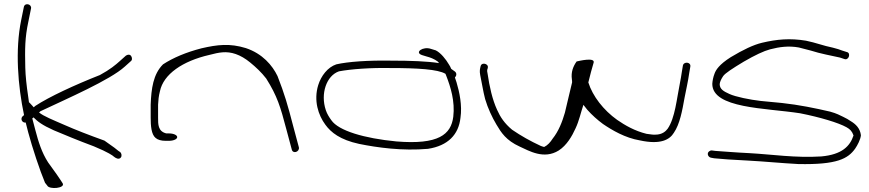

<svg xmlns="http://www.w3.org/2000/svg" viewBox="-20 -762 4229 934"><path d="M83 -664C53 -518 67 -345 97 -202L92 -198C77 -187 86 -163 105 -166C109 -151 113 -135 117 -119C137 -44 174 68 199 127L210 141C220 161 298 154 285 130L276 116C270 106 249 76 214 28C183 -20 167 -72 152 -129L137 -186C139 -187 141 -189 143 -191C163 -171 184 -154 242 -128C297 -105 359 -79 437 -50C507 -21 529 -5 534 0C541 6 558 17 568 4C574 -4 571 -16 565 -22L556 -28C551 -33 530 -49 488 -78C410 -106 346 -131 294 -154C237 -179 191 -197 170 -215C172 -217 174 -219 177 -221C308 -283 516 -373 587 -438L616 -464C620 -467 622 -471 622 -476C622 -486 616 -496 606 -496C601 -496 596 -494 592 -491L563 -465C543 -447 516 -424 466 -397C342 -348 221 -292 152 -247C149 -244 147 -242 144 -240C141 -243 139 -245 137 -248L124 -262C123 -263 122 -264 121 -264C120 -274 118 -284 117 -293C109 -346 104 -393 103 -433C101 -525 101 -578 118 -657L131 -721C135 -742 101 -751 96 -728Z M713 -190C713 -150 716 -108 737 -91C747 -82 764 -77 785 -77H802C824 -77 842 -85 842 -95C842 -105 824 -113 802 -113H789C748 -123 749 -158 749 -190V-253C750 -274 752 -295 758 -318C775 -401 868 -465 999 -495C1045 -507 1081 -515 1127 -499C1150 -491 1174 -477 1197 -458C1224 -436 1252 -410 1275 -380C1329 -294 1344 -243 1373 -133L1399 -36C1404 -11 1438 -23 1434 -45L1408 -142C1379 -254 1364 -305 1330 -392C1305 -444 1257 -501 1176 -528C1098 -552 1038 -545 960 -527C886 -508 822 -481 773 -449C725 -401 716 -331 713 -253Z M1528 -348C1505 -273 1528 -202 1563 -155C1590 -118 1634 -82 1727 -62C1815 -44 1938 -27 2062 -38C2159 -53 2211 -107 2220 -189C2229 -249 2215 -314 2201 -361L2193 -385C2201 -393 2203 -406 2193 -414L2175 -427C2172 -435 2168 -442 2164 -448C2149 -474 2124 -505 2100 -517L2077 -524C2038 -538 1994 -507 2033 -494L2056 -487C2072 -483 2093 -475 2109 -463C2111 -461 2113 -458 2116 -455C2059 -464 1977 -467 1883 -467C1771 -469 1673 -462 1616 -449C1574 -435 1542 -393 1528 -348ZM1565 -226C1538 -306 1568 -394 1629 -415C1688 -426 1784 -433 1880 -431C2011 -431 2110 -425 2147 -403L2151 -393C2172 -339 2194 -269 2185 -194C2174 -108 2114 -57 1908 -74C1752 -89 1627 -126 1592 -177C1581 -192 1571 -208 1565 -226Z M2316 -397C2324 -360 2330 -318 2340 -280C2353 -236 2374 -191 2395 -156C2418 -117 2442 -79 2508 -49C2554 -28 2626 15 2698 -30C2737 -55 2763 -100 2780 -138C2797 -174 2805 -213 2818 -252L2837 -228C2860 -202 2886 -179 2913 -159C2957 -129 3021 -91 3093 -79C3194 -57 3238 -83 3258 -116C3287 -158 3299 -224 3310 -286C3318 -328 3327 -365 3333 -408L3338 -437C3343 -461 3306 -464 3302 -443L3297 -413C3294 -394 3291 -374 3287 -355C3272 -282 3264 -188 3228 -136C3219 -124 3202 -107 3168 -107C3160 -106 3146 -108 3125 -111C3068 -125 3021 -152 2982 -179C2916 -226 2863 -294 2842 -361C2850 -395 2860 -431 2868 -458C2874 -484 2798 -466 2785 -463C2768 -439 2757 -411 2762 -376C2763 -371 2763 -366 2763 -361C2757 -337 2752 -313 2746 -290L2728 -214C2715 -169 2697 -123 2668 -87C2658 -71 2644 -55 2627 -47C2622 -48 2617 -50 2611 -52C2559 -76 2515 -101 2471 -131C2434 -162 2414 -192 2398 -228C2375 -278 2361 -341 2352 -403C2350 -413 2349 -419 2350 -422C2352 -428 2356 -437 2351 -444C2343 -455 2321 -456 2318 -440C2315 -427 2312 -418 2316 -397Z M3430 -26C3417 -17 3424 2 3438 5L3454 8C3482 11 3548 16 3616 19C3695 23 3784 32 3863 36C4052 40 4105 10 4140 -39C4151 -55 4166 -83 4168 -104C4164 -138 4143 -158 4118 -173C4108 -180 4096 -187 4081 -194C4066 -201 4051 -210 4018 -219C3945 -236 3867 -252 3784 -261L3680 -271C3628 -277 3558 -291 3528 -305C3499 -318 3481 -329 3481 -353C3482 -364 3488 -377 3498 -392C3508 -406 3543 -429 3598 -462C3653 -494 3696 -514 3726 -522C3772 -534 3817 -540 3866 -531L3924 -516C3970 -501 4026 -491 4066 -482L4087 -475C4109 -466 4121 -505 4099 -509L4077 -516C4064 -521 4052 -525 4032 -530C3983 -540 3950 -554 3901 -564C3823 -577 3759 -571 3687 -554C3645 -544 3595 -520 3535 -484C3478 -448 3462 -421 3456 -404C3449 -386 3446 -369 3445 -354C3445 -234 3704 -237 3872 -211C3968 -192 4059 -165 4098 -143C4116 -133 4125 -123 4132 -103C4115 -51 4076 -10 3975 -1C3850 7 3735 -11 3626 -17C3560 -20 3491 -26 3459 -28L3444 -30C3439 -31 3434 -29 3430 -26Z"/></svg>

Font: Stray Cat
Style: UltExt
Weight: 400
Version: Version 1.0